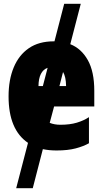

<svg xmlns="http://www.w3.org/2000/svg" viewBox="-20 -780 540 1008"><path d="M65 208 127 -30Q25 -99 25 -274Q25 -361 52 -426Q79 -491 131.5 -527Q184 -563 262 -563Q264 -563 266 -563L317 -760H404L349 -548Q407 -525 441 -464.5Q475 -404 475 -303V-221H264L241 -135Q266 -125 297 -125Q347 -125 383.5 -136Q420 -147 447 -165V-28Q419 -12 377.5 -1Q336 10 277 10Q238 10 205 3L152 208ZM182 -328H205L230 -424Q183 -407 182 -328ZM327 -328Q326 -378 311 -402L292 -328Z"/></svg>

Font: Noto Sans Mono ExtraCondensed Black
Style: Regular
Weight: 900
Width: 2
Designer: Monotype Design Team
Foundry: Monotype Imaging Inc.
Version: Version 2.014